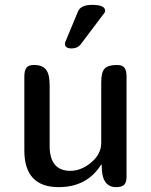

<svg xmlns="http://www.w3.org/2000/svg" viewBox="-20 -769 620 789"><path d="M311 -586Q298 -570 274 -570Q247 -570 247 -589Q247 -594 249 -598L301 -723Q313 -749 358 -749Q412 -749 412 -725Q412 -719 409 -716ZM184 -170Q184 -67 269 -67Q314 -67 355 -101.5Q396 -136 396 -182V-430Q396 -473 410.5 -487.5Q425 -502 460 -502Q483 -502 491.5 -490.5Q500 -479 500 -455V-43Q500 -19 490 -9.5Q480 0 457 0Q398 0 398 -86V-93H396Q338 0 221 0Q80 0 80 -151V-455Q80 -479 88.5 -490.5Q97 -502 120 -502Q154 -502 169 -483Q184 -464 184 -420Z"/></svg>

Font: Marmelad
Style: Regular
Weight: 400
Designer: Manvel Shmavonyan
Foundry: Cyreal
Version: Version 1.001;PS 001.001;hotconv 1.0.88;makeotf.lib2.5.64775